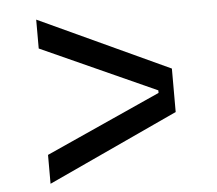

<svg xmlns="http://www.w3.org/2000/svg" viewBox="-48 -724 846 748"><g transform="rotate(-5 375.0 -350.0)"><path d="M120 -142 570 -345V-355L120 -558V-671L630 -435V-265L120 -29Z"/></g></svg>

Font: Martian Mono Custom sWd Rg
Style: Regular
Weight: 400
Width: 6
Monospace: yes
Designer: Alex Havermale
Foundry: Evil Martians
Version: Version 1.000